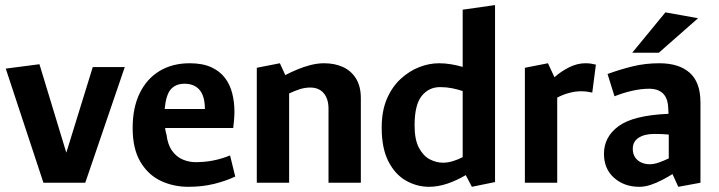

<svg xmlns="http://www.w3.org/2000/svg" viewBox="-20 -711 2798 747"><path d="M149 0 2.4 -444.1 133.5 -461.1 238 -117 340.9 -450H465.4L311.7 0Z M712.9 15.8Q654.9 15.8 605.7 -7.3Q556.5 -30.5 526.3 -81.2Q496.1 -132 496.1 -212.9Q496.1 -292.3 523.7 -348.7Q551.3 -405.1 601.1 -435Q651 -464.9 717.9 -464.9Q768 -464.9 801.6 -449.6Q835.2 -434.3 855.1 -408.1Q875 -381.9 883.5 -347.9Q892.1 -313.8 892.1 -276.8Q892.1 -261.8 890.5 -243.1Q888.9 -224.3 887.4 -213.1H622.4Q623 -206.1 624.4 -199.9Q625.7 -193.7 627.8 -187.3Q632.6 -147.7 649.7 -124.1Q666.8 -100.5 691.1 -90.3Q715.5 -80.1 741 -80.1Q777.3 -80.1 810.2 -86.7Q843.1 -93.2 875.1 -106.2L895.2 -24.2Q859.2 -7 813.2 4.4Q767.1 15.8 712.9 15.8ZM620.6 -286.9H777.1Q777.1 -336.8 756.6 -361Q736.1 -385.2 697.9 -385.2Q664.2 -385.2 645 -364Q625.9 -342.7 620.6 -286.9Z M979.1 0V-447.3L1068.9 -464.9L1090 -418.8Q1110.6 -429.8 1136 -440.4Q1161.4 -451.1 1188.4 -458Q1215.4 -464.9 1240.8 -464.9Q1282.7 -464.9 1314.9 -450Q1347 -435.1 1365.5 -404.8Q1383.9 -374.5 1383.9 -329V0H1258.1V-287.9Q1258.1 -326.4 1239.5 -348.4Q1220.9 -370.4 1186.7 -370.4Q1165.4 -370.4 1144 -363.2Q1122.5 -356 1104.9 -347.3V0Z M1649.1 15.8Q1602.2 15.8 1559.8 -8Q1517.5 -31.9 1491.2 -82.9Q1465 -134 1465 -214Q1465 -279 1485.1 -326.1Q1505.3 -373.1 1538.7 -403.9Q1572.1 -434.7 1611 -449.8Q1649.9 -464.9 1688 -464.9Q1711.9 -464.9 1735.8 -460.8Q1759.8 -456.8 1780.1 -450.6V-673.3L1906 -691.3V-2.7L1815.9 15.8L1792.1 -29.7Q1756.2 -8.5 1719.8 3.7Q1683.3 15.8 1649.1 15.8ZM1703.2 -78Q1722.5 -78 1742.2 -84.1Q1761.9 -90.2 1780.1 -99.6V-356.8Q1760.2 -363.4 1738.4 -367.8Q1716.5 -372.1 1692.3 -372.1Q1648.4 -372.1 1620.7 -337.7Q1593 -303.2 1593 -223Q1593 -167.5 1610.1 -135.6Q1627.3 -103.8 1652.6 -90.9Q1678 -78 1703.2 -78Z M2022.1 0V-447.3L2111.9 -464.9L2137.2 -410.5Q2162.1 -432.9 2193.8 -448.9Q2225.6 -464.9 2257.9 -464.9Q2270.5 -464.9 2280.1 -463.3Q2289.7 -461.7 2298.4 -459.6L2284.3 -350.8Q2276.2 -352.8 2265.3 -354.3Q2254.3 -355.9 2241.1 -355.9Q2218.2 -355.9 2194.4 -349.5Q2170.5 -343.2 2147.9 -331.2V0Z M2467.1 15.8Q2408.7 15.8 2369.3 -19Q2329.8 -53.7 2329.8 -112.8Q2329.8 -178.7 2387.1 -220.5Q2444.4 -262.4 2580.9 -268.2Q2580.4 -277.3 2580.1 -286.1Q2579.8 -294.9 2578.8 -303.4Q2575 -334.5 2556.2 -350.2Q2537.4 -365.8 2506.9 -365.8Q2474.6 -365.8 2439.4 -357.8Q2404.2 -349.8 2370.8 -336.4L2343.8 -423.1Q2393.1 -441.1 2442 -453Q2490.9 -464.9 2545.2 -464.9Q2622 -464.9 2663.6 -427.7Q2705.2 -390.5 2705.2 -313V0L2619 15.8L2596.4 -33.8Q2578.9 -22.7 2556.7 -11.1Q2534.6 0.5 2511.7 8.2Q2488.7 15.8 2467.1 15.8ZM2507.2 -72Q2524 -72 2542.5 -78.4Q2560.9 -84.8 2581.9 -94.7V-187.5Q2568.9 -188.9 2554.8 -189.4Q2540.7 -189.9 2525.7 -189.9Q2487.6 -189.9 2464.7 -175.1Q2441.9 -160.3 2441.9 -132.1Q2441.9 -111.6 2451.4 -98.2Q2460.8 -84.8 2475.8 -78.4Q2490.7 -72 2507.2 -72ZM2439.8 -505.9 2568.8 -662.9 2695.9 -640.1 2543.3 -505.9Z"/></svg>

Font: Ancizar Sans Thin
Style: Regular
Weight: 100
Designer: Cesar Puertas, Viviana Monsalve, Julian Moncada, Julian Prieto, Jose Castro, Mariel Hernandez, Felipe Aragon, Sara Alarc
Version: Version 8.100